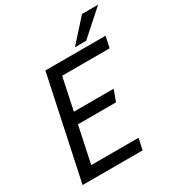

<svg xmlns="http://www.w3.org/2000/svg" viewBox="-197 -963 1002 1087"><g transform="rotate(-30 304.5 -420.0)"><path d="M164.8 -667H558.2L542.3 -593.7H232L187.7 -384.2H448L420.7 -310.8H172L121.7 -73.3H431L415.2 0H22.8ZM609.3 -840.3 448.7 -697H375.3L504.3 -840.3Z"/></g></svg>

Font: Epunda Sans Light
Style: Italic
Weight: 300
Italic angle: -12.0243°
Designer: Simon Atzbach
Foundry: typofactur
Version: Version 2.204